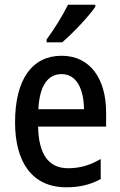

<svg xmlns="http://www.w3.org/2000/svg" viewBox="-20 -879 511 816"><path d="M385 -850V-859H269C247 -814 213 -759 178 -711V-699H244C288 -736 358 -810 385 -850ZM242 -642C116 -642 44 -541 44 -359C44 -192 115 -83 262 -83C318 -83 364 -94 408 -118V-203C361 -176 319 -164 269 -164C187 -164 144 -223 142 -341H431V-401C431 -543 364 -642 242 -642ZM242 -564C306 -564 336 -500 337 -415H143C148 -516 184 -564 242 -564Z"/></svg>

Font: Noto Sans Kannada UI Condensed Medium
Style: Regular
Weight: 500
Width: 3
Designer: Jelle Bosma - Monotype Design Team
Foundry: Monotype Imaging Inc.
Version: Version 2.005